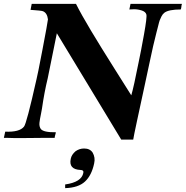

<svg xmlns="http://www.w3.org/2000/svg" viewBox="-23 -713 961 993"><path d="M918 -693 916 -686Q915 -678 914 -671L912 -664Q849 -664 827 -647Q818 -640 812 -628Q806 -616 803 -608Q800 -600 794.5 -577Q789 -554 786 -544Q770 -483 750 -387Q747 -372 725.5 -272.5Q704 -173 686 -89.5Q668 -6 666 9Q665 9 663 9Q661 9 656 9Q651 9 646 9Q641 9 634.5 9Q628 9 623 9Q618 9 613.5 9Q609 9 606 9H604Q363 -389 271 -541Q236 -366 224 -309Q206 -235 194 -151Q192 -140 189 -124Q186 -108 184 -98.5Q182 -89 181 -78Q180 -67 182 -59.5Q184 -52 188 -46Q202 -28 266 -29Q266 -27 265 -24Q264 -21 262.5 -14.5Q261 -8 260 -4V0Q261 0 246 0Q231 0 208 0Q185 0 157 0.5Q129 1 101 1Q73 1 49.5 1Q26 1 12 0H-3L4 -32Q78 -29 101 -58Q114 -72 166 -304Q170 -317 196.5 -455.5Q223 -594 225 -613Q221 -646 199 -655Q194 -657 178 -658.5Q162 -660 148 -661L135 -662L141 -693H370Q397 -639 447 -555.5Q497 -472 569 -358Q641 -244 656 -220Q669 -264 694 -391Q705 -442 721.5 -533.5Q738 -625 734 -638Q730 -653 708 -659.5Q686 -666 666 -665L646 -664Q650 -684 652 -693ZM464 132Q451 194 416.5 226Q382 258 314 260V241Q399 229 408 181Q411 166 393 166Q331 163 343 108Q347 87 368 69Q388 55 412 55Q442 55 456 76Q471 102 464 132Z"/></svg>

Font: GFS Artemisia
Style: Bold Italic
Weight: 700
Italic angle: -12°
Designer: Designed by Takis Katsoulidis and George D. Matthiopoulos.
Foundry: Designed by Takis Katsoulidis and George D. Matthiopoulos.
Version: Version 1.0